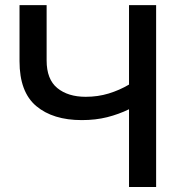

<svg xmlns="http://www.w3.org/2000/svg" viewBox="-20 -748 711 768"><path d="M307.1 -267.6Q191.9 -267.6 125 -323.7Q58.1 -379.9 58.1 -502.9V-727.5H166.5V-506.3Q166.5 -430.7 209.2 -395.8Q252 -360.8 322.8 -360.8Q371.6 -360.8 414.8 -374Q458 -387.2 496.1 -409.7V-727.5H604.5V0H496.1V-311Q455.1 -291 408.9 -279.3Q362.8 -267.6 307.1 -267.6Z"/></svg>

Font: Inter Display Medium
Style: Regular
Weight: 500
Designer: Rasmus Andersson
Foundry: rsms
Version: Version 4.001;git-9221beed3